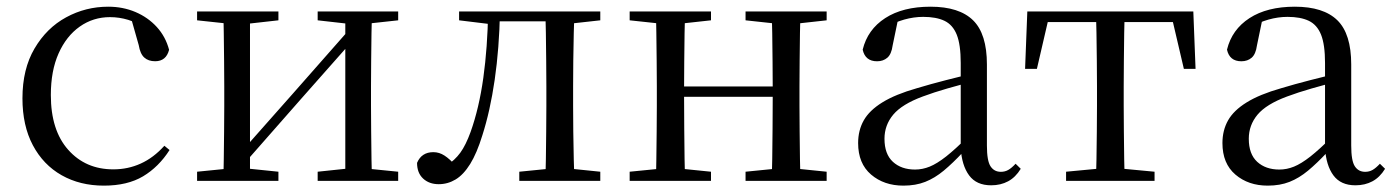

<svg xmlns="http://www.w3.org/2000/svg" viewBox="-20 -551 4250 585"><path d="M296.6 14.6Q223.8 14.6 167.8 -17.1Q111.8 -48.8 80.1 -108.5Q48.4 -168.3 48.4 -251.4Q48.4 -340.7 85.2 -403.2Q121.9 -465.8 181.5 -498.2Q241 -530.6 309.8 -530.6Q354.5 -530.6 392.7 -514.4Q430.9 -498.1 457.7 -468.8Q484.5 -439.5 495.2 -399.3Q486.3 -364.4 452.7 -364.4Q432 -364.4 419.6 -375.7Q407.1 -386.9 402.7 -413.5L377.7 -501.6L427.8 -461.9Q397.5 -482.4 370.4 -490.6Q343.3 -498.8 315 -498.8Q263.9 -498.8 222.9 -469.9Q182 -441 158.5 -388.2Q134.9 -335.4 134.9 -261.5Q134.9 -153.9 187.9 -94.5Q240.8 -35 325.2 -35Q370 -35 408.9 -52.7Q447.9 -70.3 480.8 -106.9L496.6 -93.9Q463.6 -42.3 415.9 -13.8Q368.2 14.6 296.6 14.6Z M580.5 0V-27.8L688.7 -38.6H723.3L828.3 -27.8V0ZM947.9 0V-27.8L1050.6 -38.6H1085L1193.2 -27.8V0ZM660.1 0Q661.3 -24.4 661.8 -65.3Q662.3 -106.3 662.8 -150.3Q663.3 -194.3 663.3 -228.5V-288.3Q663.3 -321.7 662.8 -365.7Q662.3 -409.7 661.8 -450.7Q661.3 -491.8 660.1 -516H741.7V0ZM719.1 -46.9 683.9 -65.8H695.3L872.2 -265.6L1053 -470.9L1086.7 -451H1075.4L897.1 -249.4ZM1032.1 0V-516H1113.4Q1112.4 -491.8 1111.9 -450.7Q1111.4 -409.7 1110.9 -365.7Q1110.4 -321.7 1110.4 -288.3V-228.5Q1110.4 -194.3 1110.9 -150.3Q1111.4 -106.3 1111.9 -65.3Q1112.4 -24.4 1113.4 0ZM580.5 -489.1V-516H828.3V-489.1L724.1 -477.4H689.7ZM947.9 -489.1V-516H1193.2V-489.1L1085.8 -477.4H1051.4Z M1316.7 10.2Q1287.6 10.2 1269.1 -7Q1250.7 -24.2 1250.7 -54.8Q1257.7 -71.3 1270.1 -79.3Q1282.4 -87.4 1300.3 -87.4Q1318.3 -87.4 1334.3 -77Q1350.4 -66.6 1368.6 -45.9V-35.9H1340V-46.1Q1365.7 -62.7 1382.5 -85.7Q1399.2 -108.6 1413.9 -149.1Q1439.7 -221.4 1452.6 -313.7Q1465.5 -406.1 1467.3 -516H1503.4Q1501.2 -403.6 1487.3 -308Q1473.4 -212.4 1449.6 -138.5Q1433 -84.3 1412.6 -51.4Q1392.2 -18.6 1368.2 -4.2Q1344.3 10.2 1316.7 10.2ZM1378.8 -489.1V-516H1482V-477.4H1474.8ZM1483.8 -486V-516H1674.9V-486ZM1562.2 0V-27.8L1670.9 -38.6H1703.3L1809 -27.8V0ZM1641.7 0Q1642.7 -24.4 1643.2 -65.3Q1643.7 -106.3 1644.2 -150.3Q1644.7 -194.3 1644.7 -228.5V-288.3Q1644.7 -321.7 1644.2 -365.7Q1643.7 -409.7 1643.2 -450.7Q1642.7 -491.8 1641.7 -516H1730.2Q1729.2 -491.8 1728.2 -450.7Q1727.2 -409.7 1726.7 -365.7Q1726.2 -321.7 1726.2 -288.3V-228.5Q1726.2 -194.3 1726.7 -150.3Q1727.2 -106.3 1728.2 -65.3Q1729.2 -24.4 1730.2 0ZM1685.5 -477.4V-516H1809V-489.1L1703.3 -477.4Z M1978.1 0Q1979.3 -24.4 1979.8 -65.4Q1980.3 -106.3 1980.8 -150.3Q1981.3 -194.3 1981.3 -228.5V-288.3Q1981.3 -321.7 1980.8 -365.7Q1980.3 -409.8 1979.8 -450.8Q1979.3 -491.8 1978.1 -516H2067.3Q2066.3 -491.7 2065.8 -450.1Q2065.3 -408.6 2064.8 -363Q2064.3 -317.5 2064.3 -279.8V-260.2Q2064.3 -210.2 2064.8 -159.3Q2065.3 -108.5 2065.8 -66.4Q2066.3 -24.3 2067.3 0ZM2330.4 0Q2332.4 -24.3 2332.9 -66.4Q2333.4 -108.5 2333.9 -159.3Q2334.4 -210.2 2334.4 -260.2V-279.8Q2334.4 -317.4 2333.9 -363.1Q2333.4 -408.7 2332.9 -450.2Q2332.4 -491.7 2330.4 -516H2418.9Q2417.9 -491.7 2417.4 -450.7Q2416.9 -409.7 2416.4 -365.7Q2415.9 -321.7 2415.9 -288.3V-228.5Q2415.9 -194.3 2416.4 -150.3Q2416.9 -106.3 2417.4 -65.4Q2417.9 -24.4 2418.9 0ZM1898.5 0V-27.8L2007.7 -38.6H2039.7L2146.3 -27.8V0ZM1898.5 -489.1V-516H2146.3V-489.1L2039.7 -477.4H2007.7ZM2251.6 0V-27.8L2359.8 -38.6H2392.8L2498.7 -27.8V0ZM2251.6 -489.1V-516H2498.7V-489.1L2392.8 -477.4H2359.8ZM2022 -256V-287.5H2374.9V-256Z M2732.7 14.6Q2673.5 14.6 2634.1 -19.1Q2594.6 -52.8 2594.6 -115.1Q2594.6 -153.9 2611.8 -184.3Q2628.9 -214.6 2668.4 -239Q2707.9 -263.5 2773.9 -282.3Q2815.8 -294.9 2861.8 -306.7Q2907.8 -318.5 2947.8 -327.7V-303.3Q2907.8 -293.3 2866.7 -281.5Q2825.6 -269.7 2791.6 -257Q2728.3 -233.6 2701.6 -201.7Q2674.9 -169.7 2674.9 -128.2Q2674.9 -81.6 2700.5 -58Q2726.2 -34.4 2768.1 -34.4Q2790.6 -34.4 2812.6 -43.3Q2834.6 -52.2 2862.7 -74.2Q2890.7 -96.3 2928.8 -134.4L2937.5 -87.1H2913.9Q2882.7 -53.7 2855.5 -31.1Q2828.2 -8.4 2799.1 3.1Q2770 14.6 2732.7 14.6ZM2999.8 13.6Q2955.1 13.6 2932.8 -16.6Q2910.5 -46.7 2907.2 -99.7V-103.3V-359Q2907.2 -415 2895.1 -445.3Q2882.9 -475.6 2857.7 -487.6Q2832.6 -499.6 2793 -499.6Q2764.3 -499.6 2735.1 -491.4Q2705.9 -483.2 2672.7 -464.7L2716.2 -491.9L2699.8 -412.7Q2696.2 -386 2683.7 -375.2Q2671.1 -364.3 2652.4 -364.3Q2616.2 -364.3 2608.5 -399.7Q2623.4 -461 2677.1 -495.8Q2730.8 -530.6 2815.2 -530.6Q2902.5 -530.6 2944.8 -489.2Q2987 -447.8 2987 -354.6V-107.7Q2987 -60.8 2998.1 -44.2Q3009.1 -27.5 3029.4 -27.5Q3042 -27.5 3052 -33.2Q3062 -38.8 3074.4 -52.1L3090.1 -36.7Q3074.2 -10.7 3051.6 1.4Q3029 13.6 2999.8 13.6Z M3103.3 -341.2 3110.1 -516H3615.9L3622.7 -341.2H3587.1L3546.8 -513.4L3589.2 -483.7H3136.7L3179.2 -513.4L3139.3 -341.2ZM3228.2 0V-27.8L3342.9 -38.6H3383.3L3497.8 -27.8V0ZM3319.2 0Q3320.2 -24.4 3320.8 -65.3Q3321.4 -106.3 3321.9 -150.3Q3322.4 -194.3 3322.4 -228.5V-288.3Q3322.4 -321.7 3321.9 -365.7Q3321.4 -409.7 3320.8 -450.7Q3320.2 -491.8 3319.2 -516H3406.8Q3405.8 -491.8 3405.3 -450.7Q3404.8 -409.7 3404.3 -365.7Q3403.8 -321.7 3403.8 -288.3V-228.5Q3403.8 -194.3 3404.3 -150.3Q3404.8 -106.3 3405.3 -65.3Q3405.8 -24.4 3406.8 0Z M3842.7 14.6Q3783.5 14.6 3744.1 -19.1Q3704.6 -52.8 3704.6 -115.1Q3704.6 -153.9 3721.8 -184.3Q3738.9 -214.6 3778.4 -239Q3817.9 -263.5 3883.9 -282.3Q3925.8 -294.9 3971.8 -306.7Q4017.8 -318.5 4057.8 -327.7V-303.3Q4017.8 -293.3 3976.7 -281.5Q3935.6 -269.7 3901.6 -257Q3838.3 -233.6 3811.6 -201.7Q3784.9 -169.7 3784.9 -128.2Q3784.9 -81.6 3810.5 -58Q3836.2 -34.4 3878.1 -34.4Q3900.6 -34.4 3922.6 -43.3Q3944.6 -52.2 3972.7 -74.2Q4000.7 -96.3 4038.8 -134.4L4047.5 -87.1H4023.9Q3992.7 -53.7 3965.5 -31.1Q3938.2 -8.4 3909.1 3.1Q3880 14.6 3842.7 14.6ZM4109.8 13.6Q4065.1 13.6 4042.8 -16.6Q4020.5 -46.7 4017.2 -99.7V-103.3V-359Q4017.2 -415 4005.1 -445.3Q3992.9 -475.6 3967.7 -487.6Q3942.6 -499.6 3903 -499.6Q3874.3 -499.6 3845.1 -491.4Q3815.9 -483.2 3782.7 -464.7L3826.2 -491.9L3809.8 -412.7Q3806.2 -386 3793.7 -375.2Q3781.1 -364.3 3762.4 -364.3Q3726.2 -364.3 3718.5 -399.7Q3733.4 -461 3787.1 -495.8Q3840.8 -530.6 3925.2 -530.6Q4012.5 -530.6 4054.8 -489.2Q4097 -447.8 4097 -354.6V-107.7Q4097 -60.8 4108.1 -44.2Q4119.1 -27.5 4139.4 -27.5Q4152 -27.5 4162 -33.2Q4172 -38.8 4184.4 -52.1L4200.1 -36.7Q4184.2 -10.7 4161.6 1.4Q4139 13.6 4109.8 13.6Z"/></svg>

Font: Noto Serif JP
Style: Regular
Weight: 200
Designer: Ryoko NISHIZUKA 西塚涼子 (kana & ideographs); Frank Grießhammer (Latin, Greek & Cyrillic); Wenlong ZHANG 张文龙 (bopomofo); San
Foundry: Adobe
Version: Version 2.001;hotconv 1.1.0;makeotfexe 2.6.0